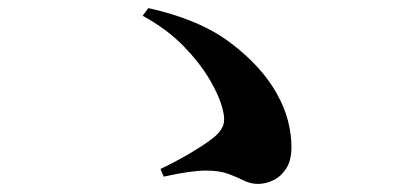

<svg xmlns="http://www.w3.org/2000/svg" viewBox="-20 -594 1040 475"><path d="M618 -139Q600 -139 583 -147.5Q566 -156 544.5 -164Q523 -172 489 -172Q472 -172 446.5 -168.5Q421 -165 385 -157L377 -176Q411 -192 447 -213Q483 -234 505 -251Q524 -265 531 -281Q538 -297 531 -323Q523 -356 498.5 -397.5Q474 -439 433.5 -480.5Q393 -522 333 -555L347 -574Q474 -546 551 -487.5Q628 -429 665 -362Q684 -328 692.5 -295Q701 -262 701 -230Q701 -197 688 -177Q675 -157 656 -148Q637 -139 618 -139Z"/></svg>

Font: Noto Serif SC ExtraLight ExtraBold
Style: Regular
Weight: 800
Version: Version 2.002-H1;hotconv 1.1.0;makeotfexe 2.6.0